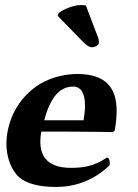

<svg xmlns="http://www.w3.org/2000/svg" viewBox="-20 -733 548 763"><path d="M321.4 -711C317.6 -712 306.7 -713 301.7 -713C265.7 -713 222.7 -690 213.1 -681L209.2 -670L311.6 -565C326 -550 338.1 -545 346.1 -545C355.1 -545 371.4 -552 372.9 -561C374.4 -569 371.3 -580 368.5 -587ZM156 -255C168.1 -304 186.5 -338.8 204.8 -359C220.6 -376.3 242.3 -389 270.6 -389C301.2 -389 317.8 -363 317.8 -313.4C317.8 -296.6 315.9 -277.1 312 -255ZM404.9 -107C351.8 -69.5 302.7 -66 260.7 -66C212.1 -66 178 -79.1 158.7 -105C146.5 -121.6 140.3 -143.4 140.3 -170.4C140.3 -182.6 141.5 -195.8 144.1 -210H243.6C343.6 -210 428.7 -208 428.7 -208L435.8 -214C440.6 -241.5 443.5 -267.8 443.5 -292.1C443.5 -378.2 406.6 -439 286.4 -439C231.4 -439 168.6 -421.7 123.1 -389C67.6 -349 24 -288.9 9.3 -206C6.8 -191.6 5.5 -177.1 5.5 -162.7C5.5 -117.9 17.9 -74.5 43.4 -42C71.4 -6.5 127.3 10 202.3 10C274.3 10 349.8 -13 415.4 -76C415.9 -78.8 416.2 -81.8 416.2 -84.8C416.2 -95.9 412.7 -107 404.9 -107Z"/></svg>

Font: Linux Biolinum O 
Style: Bold Italic
Weight: 700
Designer: Philipp H. Poll
Foundry: Philipp H. Poll
Version: Version 1.3.2